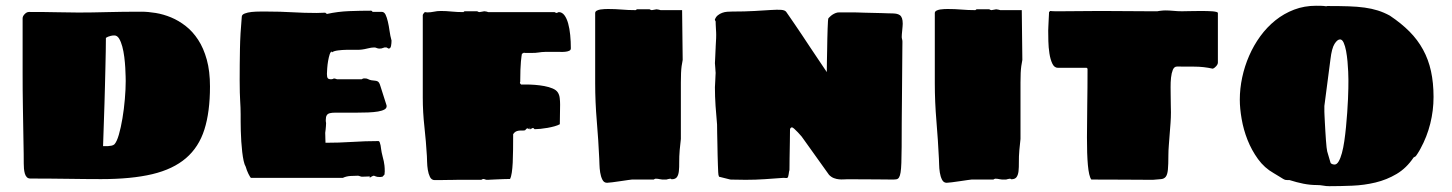

<svg xmlns="http://www.w3.org/2000/svg" viewBox="-20 -618 5014 663"><path d="M329.1 0.5Q301.3 0.5 273.4 0.2Q245.6 0 216.1 -0.5Q186.5 -1 154.1 -1.2Q121.6 -1.5 85 -1.5Q77.1 -1.5 72.5 -6.3Q67.9 -11.2 65.7 -19Q63.5 -26.9 62.7 -36.1Q62 -45.4 62 -53.7Q62 -66.9 61.8 -87.2Q61.5 -107.4 61 -132.6Q60.5 -157.7 60.1 -186.5Q59.6 -215.3 59.1 -245.6Q58.6 -275.9 58.3 -306.4Q58.1 -336.9 58.1 -365.7V-554.7Q58.1 -562 65.2 -569.3Q72.3 -576.7 80.1 -576.7Q137.7 -576.7 179.2 -575.7Q220.7 -574.7 251 -574.7Q297.9 -574.7 350.8 -576.2Q403.8 -577.6 467.8 -577.6Q491.2 -577.6 517.8 -573.2Q544.4 -568.8 570.8 -557.9Q597.2 -546.9 621.3 -528.1Q645.5 -509.3 664.3 -480.5Q683.1 -451.7 694.1 -411.9Q705.1 -372.1 705.1 -319.3Q705.1 -231.4 685.8 -170.7Q666.5 -109.9 622.1 -71.8Q577.6 -33.7 505.9 -16.6Q434.1 0.5 329.1 0.5ZM335.9 -113.3Q344.2 -112.8 352.1 -113.3Q358.9 -113.8 365 -115Q371.1 -116.2 375 -119.6Q383.3 -128.4 390.4 -152.8Q397.5 -177.2 402.8 -209.2Q408.2 -241.2 411.1 -275.6Q414.1 -310.1 414.1 -338.4Q414.1 -341.3 413.8 -354Q413.6 -366.7 412.6 -384Q411.6 -401.4 409.2 -421.1Q406.7 -440.9 402.3 -457.3Q397.9 -473.6 391.4 -484.6Q384.8 -495.6 375 -495.6Q367.7 -495.6 362.3 -494.1Q356.9 -492.7 353 -491.2Q348.6 -489.3 345.7 -487.3Q345.7 -467.3 345.2 -440.9Q344.7 -414.6 344 -384.5Q343.3 -354.5 342.5 -322.8Q341.8 -291 340.8 -260.7Q338.9 -189.9 335.9 -113.3Z M807.6 -340.8Q807.6 -395.5 808.6 -449Q809.6 -502.4 814.9 -560.1Q814.9 -567.4 825 -571.3Q835 -575.2 848.9 -576.7Q862.8 -578.1 878.2 -578.1Q893.6 -578.1 903.8 -578.1Q946.8 -578.1 988.8 -575.7Q1030.8 -573.2 1073.7 -573.2Q1081.5 -573.2 1088.4 -573.7Q1095.2 -574.2 1103 -574.2L1108.9 -569.8Q1146.5 -578.1 1185.8 -579.6Q1225.1 -581.1 1261.7 -581.1Q1264.2 -581.1 1266.6 -577.1H1297.9Q1306.6 -577.1 1311.3 -567.6Q1315.9 -558.1 1319.3 -543.5Q1322.8 -528.8 1325.2 -511.2Q1327.6 -493.7 1332 -478Q1332 -468.8 1330.3 -459.5Q1328.6 -450.2 1321.8 -450.2Q1320.8 -450.2 1318.4 -452.1Q1315.9 -454.1 1314.9 -454.1Q1308.1 -455.1 1303 -452.6Q1297.9 -450.2 1291 -450.2Q1284.7 -450.2 1281 -452.1Q1277.3 -454.1 1272 -454.1Q1262.7 -454.1 1250.2 -450.9Q1237.8 -447.8 1229 -446.8Q1222.2 -445.8 1207.8 -446Q1193.4 -446.3 1177.2 -446Q1161.1 -445.8 1146.7 -443.8Q1132.3 -441.9 1126 -437V-439.9Q1121.6 -439.9 1118.4 -430.2Q1115.2 -420.4 1113 -407.7Q1110.8 -395 1109.9 -382.1Q1108.9 -369.1 1108.9 -362.8Q1108.9 -351.1 1112.1 -347.7Q1115.2 -344.2 1123 -344.2Q1125.5 -344.2 1128.4 -345Q1131.3 -345.7 1132.8 -347.2Q1134.3 -347.2 1138.2 -346.2Q1142.1 -345.2 1144 -344.2H1229Q1230 -345.2 1232.4 -346.2Q1234.9 -347.2 1235.8 -347.2Q1244.1 -348.1 1250.5 -345Q1256.8 -341.8 1262.7 -340.8Q1270 -339.8 1274.9 -339.4Q1279.8 -338.9 1283.2 -337.4Q1286.6 -335.9 1289.1 -332Q1291.5 -328.1 1293.9 -319.8L1314.9 -253.9Q1316.4 -245.1 1308.1 -240.2Q1299.8 -235.4 1285.2 -232.9Q1270.5 -230.5 1251.2 -229.7Q1231.9 -229 1211.9 -229H1168Q1150.4 -229 1138.2 -229Q1126 -229 1118.7 -227.1Q1111.3 -225.1 1108.2 -219.7Q1105 -214.4 1105 -204.1Q1105 -201.7 1105 -199.7Q1105 -197.8 1105.5 -196.3Q1105.5 -194.3 1106 -192.9Q1106 -188.5 1105.5 -182.6Q1105 -176.8 1104.5 -171.4Q1103.5 -165.5 1103 -159.2Q1103 -154.8 1103.3 -149.7Q1103.5 -144.5 1103.5 -139.6Q1103.5 -134.8 1103.8 -130.9Q1104 -127 1104 -125Q1149.4 -125 1195.6 -127.9Q1241.7 -130.9 1286.6 -130.9Q1289.6 -130.9 1291.3 -126.5Q1293 -122.1 1294.2 -116Q1295.4 -109.9 1296.1 -103Q1296.9 -96.2 1297.9 -91.8Q1299.8 -82 1301.8 -75.2Q1303.7 -68.4 1305.2 -61.5Q1306.6 -54.7 1307.6 -46.4Q1308.6 -38.1 1308.6 -25.9Q1308.6 -24.9 1308.3 -23.2Q1308.1 -21.5 1308.1 -19.5Q1307.6 -17.6 1307.6 -15.1L1300.8 -7.8Q1298.8 -7.3 1296.9 -7.3Q1295.4 -6.8 1293.7 -6.8Q1292 -6.8 1291 -6.8Q1281.2 -6.8 1277.1 -9Q1272.9 -11.2 1270 -11.2Q1268.6 -11.2 1263.2 -8.3Q1257.8 -5.4 1256.8 -3.9V-8.8Q1253.9 -8.8 1244.9 -8.3Q1235.8 -7.8 1230 -7.8Q1227.1 -7.8 1222.9 -9.5Q1218.8 -11.2 1215.8 -11.2Q1204.6 -11.2 1189.9 -10.3Q1175.3 -9.3 1164.1 -3.9H1146H846.7Q845.7 -3.9 843.3 -7.8Q840.8 -11.7 837.9 -17.6Q835 -23.4 832.5 -30Q830.1 -36.6 828.6 -42Q824.2 -49.3 821.3 -62.7Q818.4 -76.2 816.4 -93.3Q814.5 -110.4 813.2 -129.2Q812 -147.9 811.5 -165.8Q811 -183.6 811 -198.5Q811 -213.4 811 -223.1Q811 -236.3 810.5 -246.8Q810.1 -257.3 809.3 -269.8Q808.6 -282.2 808.1 -299.1Q807.6 -315.9 807.6 -340.8Z M1439.9 -565.9Q1439.9 -567.4 1442.4 -571Q1444.8 -574.7 1447.3 -576.2Q1449.7 -576.2 1451.2 -575.7Q1452.6 -575.2 1455.1 -575.2Q1467.3 -575.2 1478.3 -577.6Q1489.3 -580.1 1502 -580.1Q1521 -580.1 1540 -578.1Q1559.1 -576.2 1580.1 -576.2L1584 -579.1H1627.9Q1628.9 -578.1 1631.6 -577.1Q1634.3 -576.2 1635.3 -576.2Q1635.7 -576.2 1638.4 -576.7Q1641.1 -577.1 1644 -577.6Q1647 -578.1 1649.4 -578.6Q1651.9 -579.1 1652.3 -579.1Q1654.8 -579.1 1659.7 -578.1Q1664.6 -577.1 1666 -576.2H1895Q1896 -575.2 1898.7 -574.2Q1901.4 -573.2 1902.3 -573.2Q1903.3 -573.2 1905.8 -574.7Q1908.2 -576.2 1909.2 -576.2Q1920.9 -576.2 1929 -565.4Q1937 -554.7 1941.9 -537.1Q1946.8 -519.5 1949 -497.1Q1951.2 -474.6 1951.2 -451.2Q1951.2 -445.3 1946 -442.9Q1940.9 -440.4 1933.8 -439.5Q1926.8 -438.5 1918.9 -438.7Q1911.1 -439 1906.2 -439H1866.2Q1856.4 -439 1850.8 -438.2Q1845.2 -437.5 1840.1 -436.8Q1835 -436 1828.4 -435.5Q1821.8 -435.1 1811 -435.1Q1804.2 -435.1 1797.9 -435.1Q1791.5 -435.1 1789.1 -436L1782.2 -432.1Q1781.7 -429.7 1780.8 -423.3Q1779.8 -417 1778.8 -405.5Q1777.8 -394 1777.1 -377Q1776.4 -359.9 1776.4 -335.9Q1776.9 -336.4 1775.6 -333.5Q1774.4 -330.6 1779.3 -326.2H1797.4Q1810.5 -326.2 1827.1 -325Q1843.8 -323.7 1859.6 -320.8Q1875.5 -317.9 1888.2 -312.5Q1900.9 -307.1 1906.2 -298.8Q1911.6 -290.5 1912.8 -279.3Q1914.1 -268.1 1914.1 -256.8Q1914.1 -237.3 1913.6 -222.4Q1913.1 -207.5 1913.1 -189Q1906.2 -185.1 1894.8 -181.9Q1883.3 -178.7 1870.8 -176.5Q1858.4 -174.3 1846.4 -173.1Q1834.5 -171.9 1827.1 -171.9Q1824.7 -171.9 1824 -173.8Q1823.2 -175.8 1820.3 -175.8Q1816.4 -175.8 1815.2 -173.8Q1814 -171.9 1810.1 -171.9Q1807.1 -171.9 1805.2 -173.3Q1803.2 -174.8 1800.3 -174.8Q1799.3 -174.8 1796.6 -171.9Q1793.9 -168.9 1793 -168Q1787.1 -167 1781.5 -167.2Q1775.9 -167.5 1770.8 -166.7Q1765.6 -166 1761 -163.6Q1756.3 -161.1 1752 -154.8Q1752 -126.5 1751.7 -101.6Q1751.5 -76.7 1750.5 -56.6Q1749.5 -36.6 1747.3 -22Q1745.1 -7.3 1741.2 0Q1731.4 0 1718.8 0.5Q1706.1 1 1694.3 1.5Q1682.6 2 1674.6 2.4Q1666.5 2.9 1666 2.9Q1662.1 3.4 1659.7 2.9Q1657.2 2.4 1655.5 1.7Q1653.8 1 1652.3 0.5Q1650.9 0 1648.9 0Q1647.9 0 1645.5 1Q1643.1 2 1642.1 2.9H1567.4Q1566.4 2.9 1560.5 2.9Q1554.7 2.9 1546.1 3.2Q1537.6 3.4 1527.6 3.4Q1517.6 3.4 1508.1 3.7Q1498.5 3.9 1491.2 3.9Q1483.9 3.9 1481 3.9Q1470.2 3.9 1464.8 -6.8Q1459.5 -17.6 1457.3 -31.5Q1455.1 -45.4 1454.8 -59.3Q1454.6 -73.2 1454.1 -79.1Q1451.2 -128.9 1445.6 -179.7Q1439.9 -230.5 1439.9 -280.8ZM1810.1 -176.8Q1808.1 -176.8 1808.1 -174.8Q1808.1 -174.3 1808.6 -174.3Q1809.1 -173.8 1810.1 -173.8Q1811 -173.8 1811 -174.3V-174.8Q1811 -176.8 1810.1 -176.8Z M2327.1 -100.1Q2325.2 -77.1 2325.4 -58.6Q2325.7 -40 2324.2 -26.9Q2322.8 -13.7 2317.4 -6.3Q2312 1 2299.3 1Q2298.3 1 2297.4 0Q2296.4 -1 2295.4 -1Q2293.9 -1 2291.5 -0.5Q2289.1 0 2286.6 0.5Q2284.2 1.5 2281.2 2Q2272.5 2.4 2267.3 2Q2262.2 1.5 2258.3 0.7Q2254.4 0 2251.5 -0.5Q2248.5 -1 2244.1 -1Q2243.2 -1 2240.7 0Q2238.3 1 2237.3 2H2162.1Q2160.6 2 2148.7 3.7Q2136.7 5.4 2122.1 7.6Q2107.4 9.8 2094 11.5Q2080.6 13.2 2076.2 13.2Q2065.4 13.2 2060.1 2.4Q2054.7 -8.3 2052.5 -22.5Q2050.3 -36.6 2050 -50.3Q2049.8 -64 2049.3 -69.8Q2046.4 -133.3 2040.8 -199.7Q2035.2 -266.1 2035.2 -330.1V-572.8Q2035.2 -578.1 2040.5 -581.1Q2045.9 -584 2053.2 -585.2Q2060.5 -586.4 2068.4 -586.7Q2076.2 -586.9 2081.1 -586.9Q2104.5 -586.9 2127 -585Q2149.4 -583 2175.3 -583L2179.2 -585.9H2223.1Q2224.1 -585 2226.8 -584Q2229.5 -583 2230.5 -583Q2231 -583 2233.6 -583.5Q2236.3 -584 2239.3 -584.5Q2242.2 -585 2244.4 -585.4Q2246.6 -585.9 2247.1 -585.9Q2249.5 -585.9 2254.6 -584.7Q2259.8 -583.5 2261.2 -583H2335.4L2337.4 -411.1Q2336.4 -408.2 2333.7 -389.6Q2331.1 -371.1 2331.1 -333V-138.2Z M3093.8 -191.9Q3093.8 -143.6 3093.5 -110.6Q3093.3 -77.6 3092.5 -55.9Q3091.8 -34.2 3089.8 -22.5Q3087.9 -10.7 3084.5 -5.4Q3081.1 0 3075.9 1Q3070.8 2 3063 2Q3036.1 2 3009.3 1.5Q2985.8 1.5 2958.3 1.2Q2930.7 1 2905.8 1Q2900.4 1 2893.1 1.5Q2885.7 2 2877.2 1.2Q2868.7 0.5 2859.6 -2.9Q2850.6 -6.3 2842.8 -14.2L2754.9 -137.2Q2753.4 -140.1 2747.8 -147Q2742.2 -153.8 2735.6 -160.6Q2729 -167.5 2723.1 -172.9Q2717.3 -178.2 2714.8 -178.2Q2711.9 -178.2 2710 -175.8Q2708 -173.3 2708 -170.9Q2708 -165 2707.8 -153.8Q2707.5 -142.6 2707.5 -128.7Q2707.5 -114.7 2707 -99.4Q2706.5 -84 2706.5 -70.3Q2706.5 -56.6 2706.3 -46.1Q2706.1 -35.6 2706.1 -30.8Q2705.1 -28.8 2704.6 -24.9Q2704.1 -21 2703.4 -16.6Q2702.6 -12.2 2701.7 -8.5Q2700.7 -4.9 2698.7 -3.9Q2697.8 -2.9 2692.4 -3.4Q2687 -3.9 2686 -3.9Q2652.3 -1.5 2621.1 0.7Q2589.8 2.9 2555.2 2.9Q2549.8 2.9 2541 2.7Q2532.2 2.4 2523.7 2.4Q2515.1 2.4 2508.8 2.2Q2502.4 2 2502 2L2462.9 -7.8L2460.9 -14.2Q2460.4 -14.2 2460 -23.7Q2459.5 -33.2 2459 -48.3Q2458.5 -63.5 2458 -82.5Q2457.5 -101.6 2457.3 -120.6Q2457 -139.6 2456.5 -157.5Q2456.1 -175.3 2456.1 -188Q2453.1 -219.7 2450.9 -252.4Q2448.7 -285.2 2448.7 -316.9Q2448.7 -318.8 2449.2 -325.9Q2449.7 -333 2450 -341.3Q2450.2 -349.6 2450.7 -356.9Q2451.2 -364.3 2451.2 -366.2Q2451.2 -367.7 2450.7 -372.6Q2450.2 -377.4 2450 -383.1Q2449.7 -388.7 2449.2 -393.6Q2448.7 -398.4 2448.7 -399.9Q2448.7 -401.9 2449.2 -409.4Q2449.7 -417 2450 -425.8Q2450.2 -434.6 2450.7 -442.4Q2451.2 -450.2 2451.2 -452.1Q2451.2 -452.6 2451.4 -458.3Q2451.7 -463.9 2452.1 -471.2Q2452.6 -478.5 2452.9 -486.1Q2453.1 -493.7 2453.1 -498Q2453.1 -500 2452.9 -506.6Q2452.6 -513.2 2452.1 -520.5Q2451.7 -527.8 2451.4 -534.7Q2451.2 -541.5 2451.2 -543.9Q2451.2 -544.9 2449.5 -547.4Q2447.8 -549.8 2448.7 -550.8Q2452.1 -560.1 2459 -565.4Q2465.8 -570.8 2473.9 -573.7Q2481.9 -576.7 2491 -577.4Q2500 -578.1 2507.8 -578.1Q2552.7 -578.1 2585.9 -580.1Q2619.1 -582 2641.8 -583.5Q2664.6 -585 2677.5 -584Q2690.4 -583 2694.8 -577.1Q2697.3 -573.7 2705.1 -562.3Q2712.9 -550.8 2724.4 -534.2Q2735.8 -517.6 2749.8 -496.6Q2763.7 -475.6 2778.3 -453.6Q2793 -431.6 2807.6 -409.9Q2822.3 -388.2 2835 -369.1Q2835 -384.3 2835.4 -403.8Q2835.9 -423.3 2836.2 -443.8Q2836.4 -464.4 2836.9 -484.1Q2837.4 -503.9 2837.9 -519.5Q2838.4 -535.2 2839.1 -544.9Q2839.8 -554.7 2840.8 -555.2Q2842.3 -556.6 2845.9 -560.3Q2849.6 -564 2854.7 -567.4Q2859.9 -570.8 2866.2 -573.2Q2872.6 -575.7 2879.9 -575.2H2929.2Q2930.2 -575.2 2939.9 -575Q2949.7 -574.7 2963.9 -574.2Q2978 -573.7 2993.9 -573.5Q3009.8 -573.2 3023.7 -572.8Q3037.6 -572.3 3046.9 -572Q3056.2 -571.8 3057.1 -571.8Q3067.4 -571.8 3074.7 -570.6Q3082 -569.3 3087.2 -565.7Q3092.3 -562 3094.7 -554.9Q3097.2 -547.9 3097.2 -536.1Q3097.2 -533.2 3096.7 -526.9Q3096.2 -520.5 3095.5 -513.4Q3094.7 -506.3 3094.2 -499.8Q3093.8 -493.2 3093.8 -490.2Q3093.8 -486.8 3095 -482.7Q3096.2 -478.5 3096.2 -474.1Q3096.2 -468.3 3095.9 -446.8Q3095.7 -425.3 3095.5 -396Q3095.2 -366.7 3095 -333.3Q3094.7 -299.8 3094.5 -270.5Q3094.2 -241.2 3094 -219.5Q3093.8 -197.8 3093.8 -191.9Z M3500 -100.1Q3498 -77.1 3498.3 -58.6Q3498.5 -40 3497.1 -26.9Q3495.6 -13.7 3490.2 -6.3Q3484.9 1 3472.2 1Q3471.2 1 3470.2 0Q3469.2 -1 3468.3 -1Q3466.8 -1 3464.4 -0.5Q3461.9 0 3459.5 0.5Q3457 1.5 3454.1 2Q3445.3 2.4 3440.2 2Q3435.1 1.5 3431.2 0.7Q3427.2 0 3424.3 -0.5Q3421.4 -1 3417 -1Q3416 -1 3413.6 0Q3411.1 1 3410.2 2H3335Q3333.5 2 3321.5 3.7Q3309.6 5.4 3294.9 7.6Q3280.3 9.8 3266.8 11.5Q3253.4 13.2 3249 13.2Q3238.3 13.2 3232.9 2.4Q3227.5 -8.3 3225.3 -22.5Q3223.1 -36.6 3222.9 -50.3Q3222.7 -64 3222.2 -69.8Q3219.2 -133.3 3213.6 -199.7Q3208 -266.1 3208 -330.1V-572.8Q3208 -578.1 3213.4 -581.1Q3218.8 -584 3226.1 -585.2Q3233.4 -586.4 3241.2 -586.7Q3249 -586.9 3253.9 -586.9Q3277.3 -586.9 3299.8 -585Q3322.3 -583 3348.1 -583L3352.1 -585.9H3396Q3397 -585 3399.7 -584Q3402.3 -583 3403.3 -583Q3403.8 -583 3406.5 -583.5Q3409.2 -584 3412.1 -584.5Q3415 -585 3417.2 -585.4Q3419.4 -585.9 3419.9 -585.9Q3422.4 -585.9 3427.5 -584.7Q3432.6 -583.5 3434.1 -583H3508.3L3510.3 -411.1Q3509.3 -408.2 3506.6 -389.6Q3503.9 -371.1 3503.9 -333V-138.2Z M3732.4 -383.8H3633.3Q3620.6 -383.8 3613.8 -398.4Q3606.9 -413.1 3603.8 -433.6Q3600.6 -454.1 3600.1 -476.1Q3599.6 -498 3599.6 -512.2Q3599.6 -515.6 3600.1 -525.9Q3600.6 -536.1 3601.1 -547.1Q3601.6 -558.1 3602.1 -566.9Q3602.5 -575.7 3602.5 -576.2L3606.4 -580.1Q3615.2 -579.1 3625 -579.1Q3634.8 -579.1 3644.5 -579.1Q3677.7 -579.1 3710.9 -579.6Q3744.1 -580.1 3777.3 -580.1Q3781.2 -580.1 3795.4 -580.1Q3809.6 -580.1 3829.1 -579.8Q3848.6 -579.6 3871.1 -579.6Q3893.6 -579.6 3914.3 -579.3Q3935.1 -579.1 3951.7 -579.1Q3968.3 -579.1 3976.6 -579.1Q3978 -579.6 3981.9 -580.1Q3985.8 -580.6 3990 -581.1Q3994.1 -581.5 3998 -581.8Q4002 -582 4003.4 -582Q4017.1 -582 4031.7 -580.6Q4046.4 -579.1 4061.5 -579.1Q4068.8 -579.1 4087.6 -579.6Q4106.4 -580.1 4127.4 -580.1Q4138.7 -580.1 4149.2 -579.8Q4159.7 -579.6 4167.7 -578.9Q4175.8 -578.1 4180.7 -576.7Q4185.5 -575.2 4185.5 -573.2V-401.9Q4185.5 -396 4179.4 -389.2Q4173.3 -382.3 4167.5 -380.9Q4137.2 -387.7 4106 -387.9Q4074.7 -388.2 4044.4 -388.2Q4034.7 -388.2 4030 -377Q4025.4 -365.7 4023.7 -349.9Q4022 -334 4022.2 -316.7Q4022.5 -299.3 4022.5 -287.1Q4022.5 -272 4022.9 -257.3Q4023.4 -242.7 4023.4 -230Q4023.4 -212.9 4022 -193.4Q4020.5 -173.8 4019 -154.3Q4017.6 -134.8 4016.1 -116.2Q4014.6 -97.7 4014.6 -83Q4014.6 -49.3 4012.9 -32.2Q4011.2 -15.1 4005.6 -7.8Q4000 -0.5 3989.5 0.5Q3979 1.5 3961.4 2.9Q3934.6 2.9 3912.4 2.7Q3890.1 2.4 3866.7 2.4Q3843.3 2.4 3815.2 2.2Q3787.1 2 3748.5 2Q3744.1 -3.9 3741.2 -16.6Q3738.3 -29.3 3736.6 -48.1Q3734.9 -66.9 3734.1 -91.1Q3733.4 -115.2 3733.4 -144Q3733.4 -194.3 3734.4 -254.4Q3735.4 -314.5 3735.4 -380.9Z M4527.3 21Q4504.4 21 4481 16.4Q4457.5 11.7 4433.1 3.9H4426.3Q4421.9 3.9 4418.7 3.2Q4415.5 2.4 4410.9 -0.2Q4406.2 -2.9 4398.9 -7.6Q4391.6 -12.2 4378.4 -20Q4346.2 -38.1 4324 -68.8Q4301.8 -99.6 4287.8 -135Q4273.9 -170.4 4267.6 -207Q4261.2 -243.7 4261.2 -273.9Q4261.2 -312 4269.5 -350.8Q4277.8 -389.6 4293.5 -425.5Q4309.1 -461.4 4332 -492.9Q4355 -524.4 4384.3 -547.9Q4413.6 -571.3 4448.7 -584.7Q4483.9 -598.1 4524.4 -598.1Q4533.2 -598.1 4542.2 -597.9Q4551.3 -597.7 4560.1 -596.2Q4561.5 -597.2 4563.7 -597.2Q4565.9 -597.2 4567.4 -597.2Q4606.9 -597.2 4637.2 -596.2Q4667.5 -595.2 4692.1 -591.8Q4716.8 -588.4 4737.8 -581.8Q4758.8 -575.2 4779.3 -564Q4818.8 -537.6 4847.2 -509Q4875.5 -480.5 4894 -446.5Q4912.6 -412.6 4921.4 -372.3Q4930.2 -332 4930.2 -283.2Q4930.2 -236.3 4918.9 -191.2Q4907.7 -146 4885.3 -105Q4883.8 -102.1 4881.1 -97.4Q4878.4 -92.8 4875.7 -88.6Q4873 -84.5 4870.8 -81.3Q4868.7 -78.1 4868.2 -78.1L4861.3 -74.2Q4836.9 -37.6 4802.7 -17.3Q4768.6 2.9 4729.7 12.2Q4690.9 21.5 4649.7 23.2Q4608.4 24.9 4570.3 24.9Q4559.1 24.9 4548.8 22.9Q4538.6 21 4527.3 21ZM4553.2 -231.9Q4553.2 -229.5 4553.7 -219.5Q4554.2 -209.5 4554.9 -195.3Q4555.7 -181.2 4556.6 -165Q4557.6 -148.9 4558.6 -134.5Q4559.6 -120.1 4560.8 -109.4Q4562 -98.6 4563 -95.2L4574.2 -57.1Q4575.2 -53.2 4579.8 -51.5Q4584.5 -49.8 4588.4 -49.8Q4596.2 -49.8 4602.5 -60.5Q4608.9 -71.3 4613.8 -89.4Q4618.7 -107.4 4622.1 -130.9Q4625.5 -154.3 4627.9 -179.4Q4630.4 -204.6 4632.1 -229.5Q4633.8 -254.4 4634.8 -275.9Q4635.7 -297.4 4636 -313.2Q4636.2 -329.1 4636.2 -335.9Q4636.2 -334 4636.2 -344Q4636.2 -354 4635.5 -370.4Q4634.8 -386.7 4633.1 -406Q4631.3 -425.3 4628.2 -442.1Q4625 -459 4619.9 -470.5Q4614.7 -481.9 4607.4 -481.9Q4598.1 -481.9 4588.4 -466.6Q4578.6 -451.2 4574.2 -413.1L4553.2 -252Z"/></svg>

Font: Sigmar One
Style: Regular
Weight: 400
Version: Version 1.000